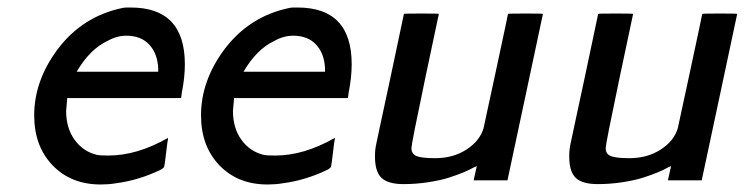

<svg xmlns="http://www.w3.org/2000/svg" viewBox="-20 -480 1982 511"><path d="M328 -460Q472 -460 472 -309Q472 -274 464 -234L462 -219H159Q156 -186 156 -185Q156 -139 178.5 -108Q201 -77 237 -68Q246 -66 268 -66Q345 -66 427 -113V-109Q426 -107 422 -72.5Q418 -38 417 -37Q417 -34 409 -29Q350 0 287 8Q269 11 248 11Q169 11 120 -40Q71 -91 71 -173Q71 -264 132 -347Q199 -437 307 -459Q311 -460 318 -460ZM401 -299Q399 -338 377 -361.5Q355 -385 316 -385Q291 -385 266 -371Q219 -349 184 -289H401Z M772 -460Q916 -460 916 -309Q916 -274 908 -234L906 -219H603Q600 -186 600 -185Q600 -139 622.5 -108Q645 -77 681 -68Q690 -66 712 -66Q789 -66 871 -113V-109Q870 -107 866 -72.5Q862 -38 861 -37Q861 -34 853 -29Q794 0 731 8Q713 11 692 11Q613 11 564 -40Q515 -91 515 -173Q515 -264 576 -347Q643 -437 751 -459Q755 -460 762 -460ZM845 -299Q843 -338 821 -361.5Q799 -385 760 -385Q735 -385 710 -371Q663 -349 628 -289H845Z M1054 10Q1013 10 995.5 -6.5Q978 -23 978 -63Q978 -77 979 -83Q979 -86 984 -109.5Q989 -133 999.5 -182Q1010 -231 1018 -268L1055 -443Q1055 -444 1102 -444Q1148 -444 1148 -443L1112 -273Q1075 -97 1075 -86Q1075 -70 1089 -64.5Q1103 -59 1138 -59Q1186 -59 1221.5 -82Q1257 -105 1267 -139Q1268 -143 1300 -292Q1332 -441 1332 -443Q1332 -444 1379 -444Q1425 -444 1425 -443Q1425 -442 1378.5 -224.5Q1332 -7 1331 -2V0H1241V-2L1249 -38L1240 -34Q1232 -29 1214 -21.5Q1196 -14 1174 -7Q1152 0 1119.5 5Q1087 10 1054 10Z M1571 10Q1530 10 1512.5 -6.5Q1495 -23 1495 -63Q1495 -77 1496 -83Q1496 -86 1501 -109.5Q1506 -133 1516.5 -182Q1527 -231 1535 -268L1572 -443Q1572 -444 1619 -444Q1665 -444 1665 -443L1629 -273Q1592 -97 1592 -86Q1592 -70 1606 -64.5Q1620 -59 1655 -59Q1703 -59 1738.5 -82Q1774 -105 1784 -139Q1785 -143 1817 -292Q1849 -441 1849 -443Q1849 -444 1896 -444Q1942 -444 1942 -443Q1942 -442 1895.5 -224.5Q1849 -7 1848 -2V0H1758V-2L1766 -38L1757 -34Q1749 -29 1731 -21.5Q1713 -14 1691 -7Q1669 0 1636.5 5Q1604 10 1571 10Z"/></svg>

Font: MathJax_SansSerif
Style: Italic
Weight: 400
Version: Version 1.1